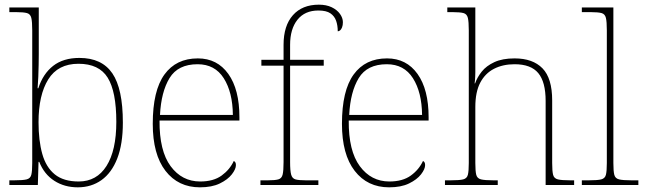

<svg xmlns="http://www.w3.org/2000/svg" viewBox="-20 -792 2760 822"><path d="M313 10Q256 10 212.5 -18Q169 -46 148 -99H145L142 0H20V-20H41Q78 -20 94 -24Q110 -28 114 -43.5Q118 -59 118 -94V-662Q118 -699 114 -715.5Q110 -732 95.5 -736Q81 -740 51 -740H20V-760H146V-560Q146 -541 145.5 -515.5Q145 -490 144 -463.5Q143 -437 141 -414H144Q164 -476 207.5 -510Q251 -544 320 -544Q416 -544 461 -478Q506 -412 506 -267Q506 -175 482 -113.5Q458 -52 414.5 -21Q371 10 313 10ZM317 -15Q394 -15 436 -81.5Q478 -148 478 -270Q478 -400 441 -459.5Q404 -519 316 -519Q228 -519 186.5 -452Q145 -385 145 -269Q145 -190 161 -133Q177 -76 214.5 -45.5Q252 -15 317 -15Z M836 10Q743 10 688.5 -60.5Q634 -131 634 -262Q634 -404 684 -473Q734 -542 827 -542Q910 -542 957.5 -475.5Q1005 -409 1005 -290V-276H663Q662 -146 710.5 -80.5Q759 -15 837 -15Q894 -15 929 -40.5Q964 -66 981 -103Q986 -100 988 -96Q990 -92 990 -85Q990 -68 972.5 -45.5Q955 -23 921 -6.5Q887 10 836 10ZM977 -300Q976 -397 938 -457Q900 -517 826 -517Q742 -517 706 -458Q670 -399 665 -300Z M1095 0V-20H1127Q1157 -20 1171.5 -24Q1186 -28 1190 -44.5Q1194 -61 1194 -98V-511H1099V-536H1194V-600Q1194 -682 1234 -727Q1274 -772 1345 -772Q1377 -772 1400 -761Q1423 -750 1435.5 -732.5Q1448 -715 1448 -697Q1448 -684 1444.5 -675Q1441 -666 1436 -662Q1431 -658 1426 -658Q1426 -683 1419 -703Q1412 -723 1394.5 -735Q1377 -747 1343 -747Q1285 -747 1253.5 -707.5Q1222 -668 1222 -600V-536H1366V-511H1222V-98Q1222 -61 1226.5 -44.5Q1231 -28 1245 -24Q1259 -20 1289 -20H1343V0Z M1646 10Q1553 10 1498.5 -60.5Q1444 -131 1444 -262Q1444 -404 1494 -473Q1544 -542 1637 -542Q1720 -542 1767.5 -475.5Q1815 -409 1815 -290V-276H1473Q1472 -146 1520.5 -80.5Q1569 -15 1647 -15Q1704 -15 1739 -40.5Q1774 -66 1791 -103Q1796 -100 1798 -96Q1800 -92 1800 -85Q1800 -68 1782.5 -45.5Q1765 -23 1731 -6.5Q1697 10 1646 10ZM1787 -300Q1786 -397 1748 -457Q1710 -517 1636 -517Q1552 -517 1516 -458Q1480 -399 1475 -300Z M1885 0V-20H1910Q1947 -20 1963 -24Q1979 -28 1983 -43.5Q1987 -59 1987 -94V-662Q1987 -699 1983 -715.5Q1979 -732 1964.5 -736Q1950 -740 1920 -740H1895V-760H2015V-482Q2015 -474 2014.5 -465Q2014 -456 2013.5 -448.5Q2013 -441 2012 -435H2014Q2023 -461 2042.5 -485.5Q2062 -510 2096.5 -526Q2131 -542 2183 -542Q2261 -542 2302.5 -499.5Q2344 -457 2344 -362V-94Q2344 -59 2348 -43.5Q2352 -28 2368.5 -24Q2385 -20 2421 -20H2438V0H2316V-360Q2316 -441 2284.5 -479Q2253 -517 2183 -517Q2133 -517 2095 -497.5Q2057 -478 2036 -438Q2015 -398 2015 -334V-94Q2015 -59 2019 -43.5Q2023 -28 2039.5 -24Q2056 -20 2092 -20H2111V0Z M2471 0V-20H2501Q2538 -20 2554 -24Q2570 -28 2574 -43.5Q2578 -59 2578 -94V-662Q2578 -699 2574 -715.5Q2570 -732 2555.5 -736Q2541 -740 2511 -740H2471V-760H2606V-94Q2606 -59 2610 -43.5Q2614 -28 2630.5 -24Q2647 -20 2683 -20H2713V0Z"/></svg>

Font: Noto Serif Lao Thin
Style: Regular
Weight: 250
Designer: Monotype Design Team
Foundry: Monotype Imaging Inc.
Version: Version 2.003